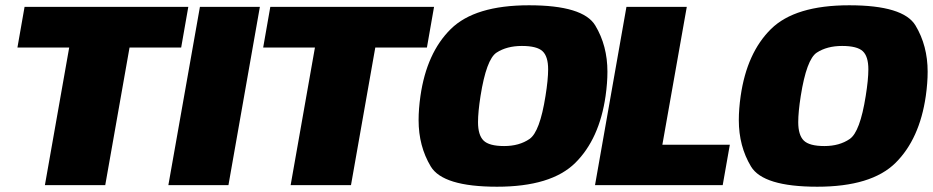

<svg xmlns="http://www.w3.org/2000/svg" viewBox="-20 -701 3532 727"><path d="M242 -521H46L73 -675H693L666 -521H470.5L378.5 0H150Z M737 -675H964L845 0H617.5Z M1172.5 -521H976.5L1003.5 -675H1623.5L1596.5 -521H1401L1309 0H1080.5Z M1862 6Q1657 6 1611 -70.8Q1565 -147.5 1565 -246Q1565 -288.5 1572 -337.5Q1595.5 -501 1686.8 -591Q1778 -681 1983 -681Q2188 -681 2234 -604.5Q2280 -528 2280 -429.5Q2280 -387 2273 -337.5Q2249.5 -174.5 2158.2 -84.2Q2067 6 1862 6ZM1889 -148Q1946 -148 1985 -174.8Q2024 -201.5 2045.5 -337.5Q2055.5 -399.5 2055.5 -438.5Q2055.5 -487.5 2034.2 -507.2Q2013 -527 1956 -527Q1899 -527 1860.2 -501.8Q1821.5 -476.5 1799.5 -337.5Q1790 -277 1790 -238.5Q1790 -189.5 1811 -168.8Q1832 -148 1889 -148Z M2352 -675H2580.5L2488 -153H2743.5L2716.5 0H2233Z M3074.5 6Q2869.5 6 2823.5 -70.8Q2777.5 -147.5 2777.5 -246Q2777.5 -288.5 2784.5 -337.5Q2808 -501 2899.2 -591Q2990.5 -681 3195.5 -681Q3400.5 -681 3446.5 -604.5Q3492.5 -528 3492.5 -429.5Q3492.5 -387 3485.5 -337.5Q3462 -174.5 3370.8 -84.2Q3279.5 6 3074.5 6ZM3101.5 -148Q3158.5 -148 3197.5 -174.8Q3236.5 -201.5 3258 -337.5Q3268 -399.5 3268 -438.5Q3268 -487.5 3246.8 -507.2Q3225.5 -527 3168.5 -527Q3111.5 -527 3072.8 -501.8Q3034 -476.5 3012 -337.5Q3002.5 -277 3002.5 -238.5Q3002.5 -189.5 3023.5 -168.8Q3044.5 -148 3101.5 -148Z"/></svg>

Font: Rudi
Style: Regular
Weight: 400
Italic angle: -10°
Designer: Tyler Finck
Foundry: Etcetera Type Company
Version: Version 1.111; ttfautohint (v1.8.4)